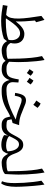

<svg xmlns="http://www.w3.org/2000/svg" viewBox="1250 -2034 793 3333"><g transform="rotate(90 1646.5 -367.5)"><path d="M567.9 -394Q643.6 -394 689.2 -349.4Q734.9 -304.7 734.9 -227.5Q734.9 -207.5 732.9 -190.2Q731 -172.9 725.6 -156.7Q748 -115.2 779.8 -99.1Q811.5 -83 852.1 -83H852.5V0H852.1Q801.8 0 761.2 -22.2Q720.7 -44.4 694.3 -93.8Q686 -81.5 675.8 -67.9Q665.5 -54.2 651.4 -38.1Q585.4 -14.2 507.3 -2.4Q429.2 9.3 344.7 9.3Q268.6 9.3 196.5 -0.5Q124.5 -10.3 67.4 -20.5L81.1 -101.6Q110.4 -94.2 151.1 -88.6Q191.9 -83 237.8 -78.1Q275.4 -105.5 289.8 -161.6Q304.2 -217.8 302.2 -297.9Q300.3 -377.9 287.4 -477.3Q274.4 -576.7 256.3 -689.9L325.2 -742.7Q336.4 -705.1 346.9 -668.9Q357.4 -632.8 365.7 -598.1L336.4 -578.1Q344.7 -489.7 350.1 -402.3Q355.5 -314.9 351.6 -244.6Q408.2 -317.9 461.4 -356Q514.6 -394 567.9 -394ZM558.1 -319.3Q513.2 -319.3 471.4 -287.8Q429.7 -256.3 387.5 -200.9Q345.2 -145.5 298.3 -73.2Q313 -72.8 327.9 -72.5Q342.8 -72.3 356.9 -72.3Q450.2 -72.3 534.7 -83Q619.1 -93.8 670.9 -120.1Q683.1 -172.9 672.1 -218.3Q661.1 -263.7 631.6 -291.5Q602.1 -319.3 558.1 -319.3Z M1021.5 -744.1Q1034.2 -681.6 1042.2 -602.5Q1050.3 -523.4 1054.2 -443.4Q1058.1 -363.3 1058.1 -296.9Q1058.1 -285.2 1057.4 -258.5Q1056.6 -231.9 1055.4 -197.8Q1054.2 -163.6 1052.2 -128.4Q1077.6 -106.4 1097.7 -96.9Q1117.7 -87.4 1137.2 -85.2Q1156.7 -83 1180.2 -83H1180.7V0H1180.2Q1122.6 0 1089.6 -16.4Q1056.6 -32.7 1037.1 -68.4Q1004.4 -29.3 954.3 -14.6Q904.3 0 852.5 0Q836.9 0 836.9 -31.7V-51.3Q836.9 -83 852.5 -83Q893.6 -83 933.6 -87.4Q973.6 -91.8 1000.5 -105Q1000.5 -204.6 996.8 -311.5Q993.2 -418.5 983.2 -519Q973.1 -619.6 953.6 -700.2Z M1180.2 -483.4Q1205.1 -517.1 1227.1 -551.3Q1258.8 -538.6 1294.9 -502.9Q1261.7 -456.5 1247.1 -436.5Q1216.3 -464.4 1180.2 -483.4ZM1446.3 -502.9 1398.4 -436.5Q1365.7 -465.3 1331.5 -483.4Q1350.1 -509.8 1378.4 -551.3Q1405.8 -541 1446.3 -502.9ZM1180.7 0Q1165 0 1165 -31.7V-51.3Q1165 -83 1180.7 -83Q1227.1 -83 1257.1 -91.6Q1287.1 -100.1 1305.7 -123Q1324.2 -146 1336.2 -188Q1348.1 -230 1358.9 -296.9L1412.1 -291Q1406.2 -234.9 1406.2 -194.8Q1406.2 -143.1 1438 -113Q1469.7 -83 1534.2 -83H1534.7V0H1534.2Q1464.4 0 1424.8 -33.9Q1385.3 -67.9 1369.1 -137.2Q1346.7 -68.8 1301 -34.4Q1255.4 0 1180.7 0Z M2054.7 -244.1Q2015.6 -252 1982.2 -260.7Q1948.7 -269.5 1912.8 -282.5Q1877 -295.4 1830.1 -314.5Q1782.7 -334 1757.1 -340.6Q1731.4 -347.2 1715.8 -347.2Q1684.6 -347.2 1669.4 -322.8Q1654.3 -298.3 1641.6 -228L1592.3 -233.4Q1607.4 -335 1637.2 -378.7Q1667 -422.4 1722.2 -422.4Q1747.6 -422.4 1779.8 -412.1Q1812 -401.9 1868.7 -376.5Q1930.7 -349.1 1978.3 -332.8Q2025.9 -316.4 2067.4 -309.6Q2108.9 -302.7 2152.3 -302.7L2115.2 -189.5Q2100.1 -186 2083.3 -181.4Q2066.4 -176.8 2050.8 -171.4L2066.4 -101.1Q2085 -88.9 2107.2 -85.9Q2129.4 -83 2164.1 -83H2167.5V0H2140.6Q2090.8 0 2059.8 -24.4Q2028.8 -48.8 2019 -85.9L2002.9 -149.4Q1980.5 -140.1 1955.1 -127.4Q1929.7 -114.7 1905.3 -100.1Q1817.9 -47.4 1735.8 -23.7Q1653.8 0 1576.7 0H1534.7Q1519 0 1519 -31.7V-51.3Q1519 -83 1534.7 -83H1550.3Q1622.1 -83 1696.8 -98.9Q1771.5 -114.7 1858.6 -150.1Q1945.8 -185.5 2054.7 -244.1ZM1777.3 -676.3Q1812 -663.1 1852.5 -623Q1826.2 -585 1799.3 -549.3Q1782.7 -564.5 1763.9 -577.6Q1745.1 -590.8 1725.1 -601.6Q1738.8 -620.1 1751.2 -638.4Q1763.7 -656.7 1777.3 -676.3Z M2494.6 -374.5Q2546.9 -374.5 2583 -338.9Q2619.1 -303.2 2645 -229Q2664.1 -174.3 2685.3 -142.3Q2706.5 -110.4 2735.4 -96.7Q2764.2 -83 2804.7 -83H2805.2V0H2804.7Q2751.5 0 2716.6 -25.6Q2681.6 -51.3 2649.9 -113.3Q2645.5 -94.2 2635.3 -73.2Q2625 -52.2 2612.5 -35.9Q2600.1 -19.5 2588.9 -13.2Q2572.3 -4.4 2545.7 0.7Q2519 5.9 2490.7 5.9Q2444.8 5.9 2402.1 -6.1Q2359.4 -18.1 2325.2 -41.5L2333 -114.3Q2313.5 -60.1 2271 -30Q2228.5 0 2167.5 0Q2151.9 0 2151.9 -31.7V-51.3Q2151.9 -83 2167.5 -83Q2204.1 -83 2230 -94.7Q2255.9 -106.4 2278.3 -134.5Q2300.8 -162.6 2325.2 -210.9Q2358.4 -276.4 2383.5 -311.8Q2408.7 -347.2 2434.6 -360.8Q2460.4 -374.5 2494.6 -374.5ZM2486.3 -300.8Q2460 -300.8 2439.9 -287.8Q2419.9 -274.9 2397.7 -238.5Q2375.5 -202.1 2341.8 -131.3Q2362.8 -107.4 2407.5 -92.3Q2452.1 -77.1 2503.4 -77.1Q2572.8 -77.1 2607.4 -102.5Q2604 -192.4 2570.8 -246.6Q2537.6 -300.8 2486.3 -300.8Z M2974.1 -744.1Q2986.8 -681.2 2994.9 -602.1Q3002.9 -522.9 3006.8 -443.1Q3010.7 -363.3 3010.7 -296.9Q3010.7 -285.6 3010 -257.8Q3009.3 -230 3007.8 -194.3Q3006.3 -158.7 3004.6 -122.3Q3002.9 -85.9 3001 -58.1Q2971.7 -28.3 2916.3 -14.2Q2860.8 0 2805.2 0Q2789.6 0 2789.6 -31.7V-51.3Q2789.6 -83 2805.2 -83Q2846.2 -83 2886.2 -87.4Q2926.3 -91.8 2953.1 -105Q2953.1 -204.6 2949.5 -311.8Q2945.8 -418.9 2935.8 -519.5Q2925.8 -620.1 2906.2 -700.2Z M3184.1 -742.7Q3189.9 -711.9 3195.6 -664.8Q3201.2 -617.7 3206.1 -561.8Q3210.9 -505.9 3214.6 -448.5Q3218.3 -391.1 3220.5 -339.1Q3222.7 -287.1 3222.7 -248Q3222.7 -159.7 3207.8 -94Q3192.9 -28.3 3163.1 8.8L3126 -5.9Q3143.6 -48.3 3150.9 -98.6Q3158.2 -148.9 3158.2 -230Q3158.2 -302.7 3153.1 -385.7Q3147.9 -468.8 3138.7 -548.3Q3129.4 -627.9 3116.7 -689.9Z"/></g></svg>

Font: Pinar DS1 Regular
Style: Regular
Weight: 400
Designer: Amin Abedi
Version: Version 3.000